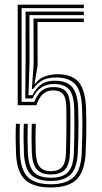

<svg xmlns="http://www.w3.org/2000/svg" viewBox="-20 -820 451 848"><path d="M203.5 8Q128 8 91.4 -25.5Q54.8 -59 50.8 -140.8Q49.5 -168 49.2 -203.8Q49 -239.5 50.2 -273.2H67.8Q66.5 -242.5 66.8 -206.9Q67 -171.2 68.2 -141.8Q71.8 -67.5 104 -36.9Q136.2 -6.2 203.5 -6.2Q273 -6.2 305.4 -37.9Q337.8 -69.5 341 -144Q342.5 -182.5 343.2 -215.8Q344 -249 343.9 -279.6Q343.8 -310.2 342.5 -341Q340 -416.5 313.4 -446.6Q286.8 -476.8 231.5 -477.8Q194.8 -478.2 170.5 -466.6Q146.2 -455 126.2 -426.8H120.8L128.5 -536.2L128 -738H350.2V-722.5H145.5L146 -528.8L132.5 -450.8H136.5Q154.2 -475.5 182.4 -484.1Q210.5 -492.8 238.8 -492.2Q301 -490.5 329 -455.5Q357 -420.5 360 -341.2Q361 -311.8 361.2 -281.8Q361.5 -251.8 360.8 -218.2Q360 -184.8 358.2 -145Q354.5 -64 319 -28Q283.5 8 203.5 8ZM203 -20.8Q144.8 -20.8 116.8 -48.4Q88.8 -76 85.8 -142.8Q84.5 -172.2 84.1 -206.1Q83.8 -240 85.2 -273.2H102.5Q101.5 -241.2 101.6 -207.9Q101.8 -174.5 103 -143.8Q105.8 -85 129.4 -60Q153 -35 203.5 -35Q257.2 -34.8 280.8 -60.2Q304.2 -85.8 306.2 -145Q307.5 -179 308 -212Q308.5 -245 308.5 -277.4Q308.5 -309.8 307.8 -341.5Q306.2 -397.5 286.9 -422.5Q267.5 -447.5 223.2 -449Q187 -450 162.9 -433.9Q138.8 -417.8 123.2 -385.2H91.5L93 -556.8V-768.8H350.2V-753.2H110L110.5 -548L105.8 -399.5H123.2Q140.2 -432.2 163.9 -448.4Q187.5 -464.5 226.2 -463.5Q277 -462.2 299.9 -434.1Q322.8 -406 325.2 -341Q326.5 -313 326.6 -282.2Q326.8 -251.5 326.1 -217.1Q325.5 -182.8 323.5 -144Q319.8 -74.5 290.1 -47.5Q260.5 -20.5 203 -20.8ZM203.5 -49.5Q164 -49.5 143.8 -70.8Q123.5 -92 120.5 -144.5Q119.5 -169.5 119.4 -204.5Q119.2 -239.5 120.5 -273.2H138Q136.8 -241.8 136.8 -207.8Q136.8 -173.8 138 -145.2Q140.5 -99 157 -81.4Q173.5 -63.8 203.5 -63.8Q237.8 -63.8 254.1 -82.6Q270.5 -101.5 271.5 -145Q272.8 -189 273.1 -224.1Q273.5 -259.2 273.5 -287.8Q273.5 -316.2 273 -341Q272.8 -384.2 259.9 -402.2Q247 -420.2 216.8 -420.8Q194.8 -421 179.9 -411.9Q165 -402.8 155.8 -387.8Q146.5 -372.8 140.5 -355.5H58.2V-799.5H350.2V-784.2H75.5V-370.2H131.2Q138.2 -386.8 148.1 -401.9Q158 -417 175.1 -426.4Q192.2 -435.8 220.2 -435.2Q258.2 -434.5 274.1 -412.6Q290 -390.8 290.5 -341.2Q290.8 -317.8 290.9 -293.9Q291 -270 290.8 -245.6Q290.5 -221.2 290.1 -196.1Q289.8 -171 289 -145Q287.8 -94.5 267.9 -72Q248 -49.5 203.5 -49.5Z"/></svg>

Font: Big Shoulders Inline Display Thin SemiBold
Style: Regular
Weight: 600
Version: Version 2.002